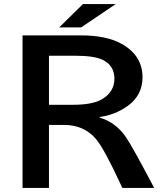

<svg xmlns="http://www.w3.org/2000/svg" viewBox="-20 -899 800 944"><path d="M387.7 -878.9H548.8L378.9 -764.2H271ZM90.8 -725.1H375.5Q504.4 -725.1 578.6 -683.1Q680.7 -625.5 680.7 -519Q680.7 -431.2 608.9 -378.9Q546.9 -334 469.7 -323.7V-320.8Q549.3 -297.9 599.6 -224.1Q631.8 -176.3 726.6 3.4L737.8 24.9H581.5L574.2 9.3Q491.7 -168.9 451.7 -215.8Q393.1 -284.7 294.9 -284.7H220.7V24.9H90.8ZM220.7 -625V-383.8H338.9Q436 -383.8 482.4 -411.6Q542.5 -447.8 542.5 -512.2Q542.5 -578.1 482.4 -606Q440.9 -625 348.6 -625Z"/></svg>

Font: BIZ UDPGothic
Style: Bold
Weight: 700
Designer: TypeBank Co., Ltd.
Foundry: Morisawa Inc.
Version: Version 1.051